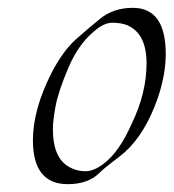

<svg xmlns="http://www.w3.org/2000/svg" viewBox="-20 -462 443 490"><path d="M153 8Q64 8 64 -104Q64 -181 110 -273Q139 -330 173 -361Q202 -387 236 -414.5Q270 -442 319 -442Q403 -442 403 -324Q403 -271 382 -210Q351 -122 300 -75Q290 -66 267.5 -49Q245 -32 233 -20Q204 8 153 8ZM304 -398Q288 -404 266.5 -404Q245 -404 220 -382Q180 -349 154.5 -289Q129 -229 122 -192Q115 -155 115 -132Q115 -56 160 -34Q177 -25 198 -25Q219 -25 243 -43Q284 -73 316 -146Q354 -224 354 -300.5Q354 -377 304 -398Z"/></svg>

Font: Italianno
Style: Regular
Weight: 400
Designer: Robert E. Leuschke
Foundry: Robert E. Leuschke
Version: Version 1.003